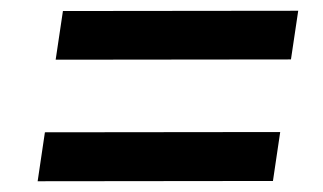

<svg xmlns="http://www.w3.org/2000/svg" viewBox="-20 -525 600 357"><path d="M83.5 -414 97 -504.5 534.5 -505 521 -414.5ZM50 -188 63.5 -279 501 -279.5 487.5 -188.5Z"/></svg>

Font: Public Sans SemiBold
Style: Italic
Weight: 600
Italic angle: -8°
Designer: The Public Sans project authors (U.S. Web Design System). Libre Franklin designed by Pablo Impallari and Rodrigo Fuenzal
Version: Version 1.007; ttfautohint (v1.8.1) -l 8 -r 50 -G 200 -x 14 